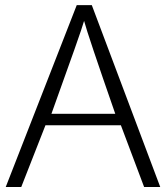

<svg xmlns="http://www.w3.org/2000/svg" viewBox="-20 -747 663 767"><path d="M2.9 0 286.6 -726.6H346.7L620.1 0H555.7L462.9 -246.6H161.6L64.9 0ZM185.5 -292.5H440.4Q330.6 -607.9 315.9 -663.6Q310.1 -642.1 277.3 -549.3Q244.6 -456.5 214.8 -374.5Z"/></svg>

Font: Oxygen Light
Style: Regular
Weight: 300
Designer: vernon adams
Foundry: Vernon Adams
Version: Version Release 0.2.3 webfont; ttfautohint (v0.93.3-1d66) -l